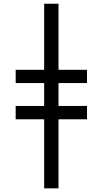

<svg xmlns="http://www.w3.org/2000/svg" viewBox="-20 -780 556 1040"><path d="M64.9 -401.9H219.2V-759.8H296.9V-401.9H451.2V-330.1H296.9V-206.1H451.2V-133.8H296.9V240.2H219.2V-133.8H64.9V-206.1H219.2V-330.1H64.9Z"/></svg>

Font: NotoSans
Style: Regular
Weight: 400
Designer: Monotype Design team
Foundry: Monotype Imaging Inc.
Version: Version 1.04; ttfautohint (v1.4.1)